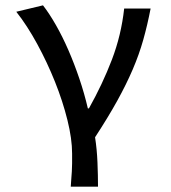

<svg xmlns="http://www.w3.org/2000/svg" viewBox="-20 -521 640 719"><path d="M245 178Q246 162 247 148.5Q248 135 249 121Q250 107 250 91Q250 75 250 54Q250 -1 232.5 -71.5Q215 -142 186 -214.5Q157 -287 119.5 -356Q82 -425 41 -477L141 -501Q165 -470 189.5 -427Q214 -384 236 -333.5Q258 -283 277 -227Q296 -171 309 -115H313Q364 -206 399 -297.5Q434 -389 445 -489H544Q532 -427 516.5 -372Q501 -317 477 -261Q453 -205 419 -143.5Q385 -82 336 -7Q343 38 345 87Q347 136 347 178Z"/></svg>

Font: SauceCodePro Nerd Font Mono
Style: Regular
Weight: 500
Monospace: yes
Designer: Paul D. Hunt, Teo Tuominen
Foundry: Adobe Systems Incorporated
Version: Version 2.030;PS 1.000;hotconv 16.6.51;makeotf.lib2.5.65220;